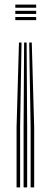

<svg xmlns="http://www.w3.org/2000/svg" viewBox="-20 -620 208 840"><path d="M107.8 -434 114 -64V200H129.5V-64L119 -434ZM63 -434 52.5 -64V200H68V-64L74.2 -434ZM85.5 -434 83.2 -64V200H98.8V-64L96.5 -434ZM47 -545.5V-531.8H138.2V-545.5ZM47 -572.8V-559H138.2V-572.8ZM47 -600V-586.2H138.2V-600Z"/></svg>

Font: Big Shoulders Inline Display Medium
Style: Regular
Weight: 500
Designer: Patric King
Foundry: XO Type Co
Version: Version 1.000